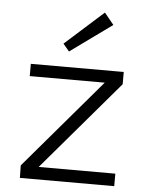

<svg xmlns="http://www.w3.org/2000/svg" viewBox="-52 -769 602 811"><g transform="rotate(5 248.5 -363.5)"><path d="M197 -581 360 -727 400 -678 223 -550ZM138 -53H463V0H63L62 -53L385 -432H67V-484H461V-432Z"/></g></svg>

Font: Taylor Sans Light
Style: Regular
Weight: 300
Italic angle: -8°
Designer: Natanael Gama
Version: Version 1.001 September 8, 2015